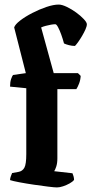

<svg xmlns="http://www.w3.org/2000/svg" viewBox="-20 -820 400 840"><path d="M229 0Q219 0 190.5 -3.5Q162 -7 128 -12Q94 -17 65 -22.5Q36 -28 24 -32Q24 -40 27.5 -49Q31 -58 33 -63L61 -68Q78 -71 86.5 -86Q95 -101 95 -146V-434L24 -441Q24 -461 28.5 -474Q33 -487 37 -492L93 -500L42 -700Q46 -713 68 -730Q90 -747 121 -763Q152 -779 183 -789.5Q214 -800 237 -800Q251 -800 272 -790Q293 -780 313 -765.5Q333 -751 346.5 -736.5Q360 -722 360 -714Q360 -705 354 -691.5Q348 -678 339.5 -663.5Q331 -649 322.5 -637Q314 -625 308 -619Q295 -619 281.5 -622.5Q268 -626 260 -630Q255 -649 248 -668.5Q241 -688 234 -701Q227 -714 222 -714Q214 -714 203 -712Q192 -710 180.5 -707Q169 -704 160 -700L215 -500H321L333 -488Q332 -470 326 -454.5Q320 -439 314 -430H231V-127Q231 -106 226 -91Q221 -76 217 -71L297 -62Q299 -58 301.5 -49.5Q304 -41 304 -33Q298 -25 284.5 -17.5Q271 -10 256 -5Q241 0 229 0Z"/></svg>

Font: Texturina Medium 12pt
Style: Bold
Weight: 700
Version: Version 1.002